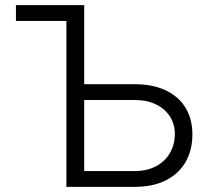

<svg xmlns="http://www.w3.org/2000/svg" viewBox="-20 -727 813 747"><path d="M42 -707H307.6V-399.4H503.9Q574.2 -399.4 624.8 -375.5Q675.3 -351.6 701.9 -307.6Q728.5 -263.7 728.5 -204.1Q728.5 -143.1 702.1 -96.9Q675.8 -50.8 625.2 -25.4Q574.7 0 503.9 0H238.3V-645.5H42ZM503.9 -61.5Q552.2 -61.5 587.6 -80.6Q623 -99.6 641.6 -132.6Q660.2 -165.5 660.2 -206.1Q660.2 -243.7 641.4 -273.4Q622.6 -303.2 587.2 -320.6Q551.8 -337.9 503.9 -337.9H307.6V-61.5Z"/></svg>

Font: Pretendard JP Light
Style: Regular
Weight: 300
Designer: Base glyphs from Inter by Rasmus Andersson; Hangeul glyphs from Noto Sans CJK(Source Han Sans) by Jang Soo-young and Kan
Foundry: Kil Hyung-jin
Version: Version 1.309